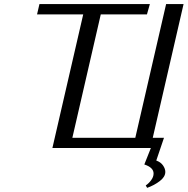

<svg xmlns="http://www.w3.org/2000/svg" viewBox="-20 -720 913 934"><path d="M777.8 -49.8 740.2 61Q762.2 68.8 773.2 85Q784.2 101.1 784.2 116.2Q784.2 140.1 757.6 160.6Q731 181.2 695.8 193.8L689 182.1Q703.6 172.4 715.3 156.5Q727.1 140.6 727.1 124Q727.1 94.7 682.1 80.1L713.9 0H234.9L384.8 -649.9H160.2L171.9 -700.2H709L694.8 -649.9H470.2L332 -49.8H638.2L788.1 -700.2H873L723.1 -49.8Z"/></svg>

Font: Pfennig
Style: Italic
Weight: 500
Italic angle: -13°
Version: Version 20120410 ; ttfautohint (v0.8)